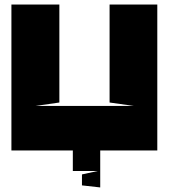

<svg xmlns="http://www.w3.org/2000/svg" viewBox="-20 -659 741 841"><path d="M419 162V0H299V90H408L339 105V153ZM240 -210V-639H30V0H669V-639H460V-210L566 -195H136Z"/></svg>

Font: Banana Brick
Style: Regular
Weight: 400
Designer: artmaker
Foundry: artmaker
Version: Version 4.000 2011 initial release